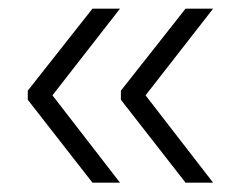

<svg xmlns="http://www.w3.org/2000/svg" viewBox="-20 -458 530 432"><path d="M307.5 -243.5 459.5 -47H397.5L252 -233.5V-254L397.5 -438.5H459.5ZM98 -243.5 250 -47H188L42.5 -233.5V-254L188 -438.5H250Z"/></svg>

Font: Anek Gujarati Light
Style: Regular
Weight: 300
Designer: Mrunmayee Ghaisas (Gujarati), Yesha Goshar (Latin)
Foundry: Ek Type
Version: Version 1.003